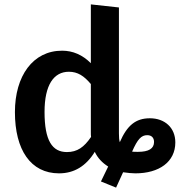

<svg xmlns="http://www.w3.org/2000/svg" viewBox="-20 -775 819 875"><path d="M663 -236C598 -236 559 -203 526 -127C523 -136 522 -149 522 -167V-741L394 -755V-487C356 -525 312 -544 263 -544C130 -544 48 -429 48 -264C48 -92 120 15 249 15C318 15 372 -18 412 -83C425 -55 446 -33 473 -16L440 52L509 80L541 10C562 13 581 15 597 15C705 15 779 -37 779 -126C779 -193 731 -236 663 -236ZM285 -82C218 -82 183 -134 183 -265C183 -388 225 -448 294 -448C334 -448 363 -429 394 -392V-174C394 -164 394 -156 395 -151C363 -104 332 -82 285 -82ZM609 -83C596 -83 587 -83 582 -84C607 -141 624 -159 651 -159C671 -159 682 -147 682 -128C682 -98 658 -83 609 -83Z"/></svg>

Font: Fira Sans Medium
Style: Regular
Weight: 500
Designer: Carrois Corporate & Edenspiekermann AG
Foundry: Carrois Corporate GbR & Edenspiekermann AG
Version: Version 4.203